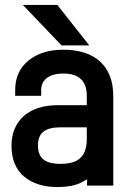

<svg xmlns="http://www.w3.org/2000/svg" viewBox="-20 -737 537 783"><path d="M213.9 -716.8 344.2 -551.8H231L73.2 -716.8ZM388.2 -485.8Q441.9 -436.5 441.9 -345.2V20H335V-5.9Q327.6 -1 306.2 9.8Q270.5 25.9 214.8 25.9Q129.4 25.9 78.1 -17.1Q26.9 -60.5 26.9 -143.1Q26.9 -219.2 78.1 -265.1Q129.4 -308.1 216.8 -308.1H334V-346.2Q334 -391.6 310.1 -414.1Q287.1 -437 238.8 -437Q193.4 -437 169.9 -418Q147.9 -400.4 147.9 -369.1V-346.2H42V-371.1Q42 -445.8 96.2 -490.2Q149.9 -534.2 237.8 -534.2Q335.4 -534.2 388.2 -485.8ZM309.1 -94.2Q334 -117.7 334 -171.9V-217.8H227.1Q179.2 -217.8 157 -200Q134.8 -182.1 134.8 -144Q134.8 -105 156.7 -86.9Q178.7 -68.8 226.1 -68.8Q285.2 -68.8 309.1 -94.2Z"/></svg>

Font: D-DIN-PRO SemiBold
Style: Bold
Weight: 600
Designer: datto
Foundry: CyberFei
Version: Version 1.000;hotconv 1.0.109;makeotfexe 2.5.65596